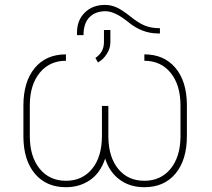

<svg xmlns="http://www.w3.org/2000/svg" viewBox="-20 -759 870 789"><path d="M573.2 -535.6Q653.8 -535.6 700.4 -480.7Q747.1 -425.8 748 -329.6V-199.7Q748 -102.1 701.4 -45.9Q654.8 10.3 573.2 10.3Q513.7 10.3 471.7 -20.8Q429.7 -51.8 412.1 -107.4Q392.6 -48.3 349.9 -19Q307.1 10.3 251 10.3Q170.4 10.3 123.8 -44.7Q77.1 -99.6 76.2 -195.8V-325.7Q76.2 -423.3 122.8 -479.5Q169.4 -535.6 251 -535.6V-509.3Q183.6 -509.3 143.3 -460Q103 -410.6 102.5 -327.6V-199.7Q102.5 -115.7 142.8 -65.9Q183.1 -16.1 251 -16.1Q318.4 -16.1 358.6 -65.4Q398.9 -114.7 398.9 -200.7V-323.7H425.3V-194.3Q426.8 -111.8 466.6 -64Q506.3 -16.1 573.2 -16.1Q640.6 -16.1 680.9 -65.4Q721.2 -114.7 721.7 -197.8V-325.7Q721.7 -409.7 681.4 -459.5Q641.1 -509.3 573.2 -509.3ZM637.2 -643.1V-621.6H628.9Q564.5 -621.6 508.5 -667.2Q452.6 -712.9 413.6 -712.9Q372.1 -712.9 347.7 -688.2Q323.2 -663.6 323.2 -614.7H296.4V-625.5Q296.4 -675.3 328.1 -707Q359.9 -738.8 411.6 -738.8Q437 -738.8 460.2 -728Q483.4 -717.3 515.9 -691.2Q548.3 -665 574.5 -654.1Q600.6 -643.1 637.2 -643.1ZM372.1 -521Q406.2 -543.5 407.2 -583.5V-635.7H433.6V-585.4Q433.6 -560.5 418.9 -537.4Q404.3 -514.2 382.3 -502.4Z"/></svg>

Font: Roboto Thin
Style: Regular
Weight: 250
Designer: Google
Version: Version 2.134; 2016